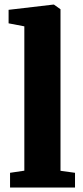

<svg xmlns="http://www.w3.org/2000/svg" viewBox="-20 -840 374 860"><path d="M89 -75.5V-722L18.5 -735.5V-796L219 -819.5H221.5L251 -798.5V-75L316 -66V0H25V-66Z"/></svg>

Font: Merriweather Black
Style: Regular
Weight: 900
Designer: Eben Sorkin
Foundry: Eben Sorkin
Version: Version 2.200;gftools[0.9.31]